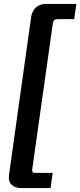

<svg xmlns="http://www.w3.org/2000/svg" viewBox="-20 -788 407 973"><path d="M356 -691H271Q251 -691 248 -671L143 72Q142 88 155 88H247L236 165H87Q56 165 38.5 148Q21 131 26 96L138 -703Q143 -733 162.5 -750.5Q182 -768 212 -768H367Z"/></svg>

Font: Exo 2.0 Semi Bold
Style: Italic
Weight: 600
Italic angle: -8°
Designer: Natanael Gama
Version: Version 1.001;PS 001.001;hotconv 1.0.70;makeotf.lib2.5.58329